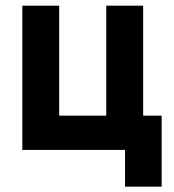

<svg xmlns="http://www.w3.org/2000/svg" viewBox="-20 -538 626 689"><path d="M361.3 0V-517.6H493.7V0ZM90.3 0V-123H525.9V0ZM60.1 0V-517.6H192.4V0ZM428.7 131.8V-123H560.1V131.8Z"/></svg>

Font: Cascadia Code PL
Style: Regular
Weight: 400
Monospace: yes
Designer: Aaron Bell
Foundry: Saja Typeworks
Version: Version 2102.003